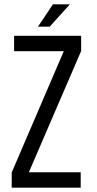

<svg xmlns="http://www.w3.org/2000/svg" viewBox="-20 -865 448 885"><path d="M302 -845 209 -742H155L224 -845ZM352 0H34V-70L274 -629H45V-700H354V-630L113 -71H352Z"/></svg>

Font: Bebas Neue Regular
Style: Regular
Weight: 400
Designer: Ryoichi Tsunekawa & LGV (GE)
Foundry: Free Software Foundation, Inc.
Version: Version 1.003 August 13, 2016